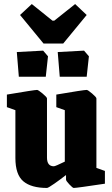

<svg xmlns="http://www.w3.org/2000/svg" viewBox="-20 -916 553 948"><path d="M56 -136V-372L14 -387V-449Q150 -472 163 -472Q169 -472 190.5 -454Q212 -436 212 -430V-138Q212 -95 246 -95Q253 -95 300 -118V-372L258 -387V-449Q393 -472 408 -472Q414 -472 435 -454Q456 -436 456 -430V-87L498 -72V-9Q359 12 344 12Q339 12 322.5 -5.5Q306 -23 306 -29V-52Q281 -32 249.5 -10Q218 12 212 12Q134 12 95 -21Q56 -54 56 -136ZM73 -537 63 -659 193 -666 217 -638 206 -537ZM275 -537 265 -659 395 -666 419 -638 408 -537ZM195 -701 79 -842 137 -896 239 -814H248L351 -896L408 -842L292 -701Z"/></svg>

Font: Grenze ExtraBold
Style: Regular
Weight: 800
Designer: Renata Polastri
Foundry: Omnibus-Type
Version: Version 1.002; ttfautohint (v1.8)